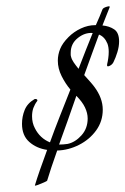

<svg xmlns="http://www.w3.org/2000/svg" viewBox="-20 -541 399 611"><path d="M91 49Q97 29 107 0Q117 -29 130 -64Q96 -69 73 -89.5Q50 -110 50 -147Q50 -170 58.5 -191Q67 -212 89 -225Q90 -226 93 -226Q97 -226 98.5 -223.5Q100 -221 98 -219Q91 -210 86 -197Q82 -185 82 -171Q82 -150 91 -133Q107 -101 139 -88Q153 -127 170 -170Q187 -213 204 -256Q188 -275 176 -299Q164 -323 164 -348Q164 -367 171.5 -385.5Q179 -404 198 -423Q215 -440 237.5 -450.5Q260 -461 283 -461H285Q292 -476 297 -488.5Q302 -501 306 -511Q308 -516 319.5 -519.5Q331 -523 329 -518Q327 -513 321 -498Q315 -483 306 -460Q328 -458 343.5 -447.5Q359 -437 359 -409Q359 -393 353.5 -375Q348 -357 341 -343Q337 -335 328 -331Q319 -327 321 -337Q323 -345 324.5 -355.5Q326 -366 326 -376Q326 -391 322 -402Q313 -424 295 -431Q285 -404 273 -371Q261 -338 248 -302Q257 -292 265.5 -282.5Q274 -273 280 -265Q307 -229 307 -192Q307 -155 286 -126Q265 -97 231.5 -80Q198 -63 162 -62Q141 -3 130 34Q130 35 120 39.5Q110 44 100.5 47.5Q91 51 91 49ZM230 -322Q242 -354 253.5 -382.5Q265 -411 275 -436Q250 -438 227.5 -420Q205 -402 205 -373Q205 -370 205 -367Q205 -364 206 -361Q208 -352 214.5 -342.5Q221 -333 230 -322ZM168 -81Q175 -81 181.5 -81.5Q188 -82 195 -83Q219 -88 239 -110Q259 -132 259 -164Q259 -181 250.5 -199Q242 -217 223 -236Q209 -196 195 -156Q181 -116 168 -81Z"/></svg>

Font: Italianno
Style: Regular
Weight: 400
Designer: Robert E. Leuschke
Foundry: Robert E. Leuschke
Version: Version 1.100; ttfautohint (v1.8.3)